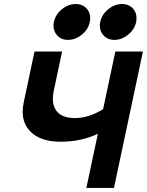

<svg xmlns="http://www.w3.org/2000/svg" viewBox="-20 -931 728 951"><path d="M544.4 0H407.7L464.8 -268.1Q380.4 -229 280.8 -229Q181.2 -229 131.8 -278.3Q92.3 -316.9 92.3 -377.4Q92.3 -400.4 98.1 -426.8L150.9 -675.8H287.6L246.1 -480.5Q241.7 -459.5 241.7 -441.9Q241.7 -407.2 257.8 -384.3Q284.2 -346.2 351.6 -346.2Q418.9 -346.2 490.7 -390.1L551.3 -675.8H688ZM546.9 -733.4Q510.3 -733.4 489.3 -759.8Q474.6 -777.8 474.6 -805.2Q474.6 -813.5 476.6 -822.3Q484.4 -859.4 516.1 -885.3Q547.9 -911.1 584.5 -911.1Q620.6 -911.1 641.6 -885.3Q656.2 -866.7 656.2 -840.8Q656.2 -831.5 654.3 -822.3Q647 -785.6 615 -759.5Q583 -733.4 546.9 -733.4ZM317.4 -733.4Q280.8 -733.4 259.8 -759.8Q245.1 -777.8 245.1 -805.2Q245.1 -813.5 247.1 -822.3Q254.9 -859.4 286.6 -885.3Q318.4 -911.1 355 -911.1Q391.1 -911.1 412.1 -885.3Q426.8 -866.7 426.8 -840.8Q426.8 -831.5 424.8 -822.3Q417.5 -785.6 385.5 -759.5Q353.5 -733.4 317.4 -733.4Z"/></svg>

Font: Cadman
Style: Bold Italic
Weight: 700
Italic angle: -12°
Designer: Paul James MIller
Foundry: High-Logic / Made with FontCreator
Version: Version 2.114;March 28, 2021;FontCreator 13.0.0.2683 64-bit